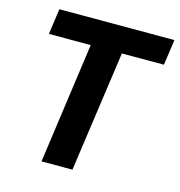

<svg xmlns="http://www.w3.org/2000/svg" viewBox="-103 -777 814 869"><g transform="rotate(15 304.0 -343.0)"><path d="M169 0 248 -566H52L69 -686H608L591 -566H394L314 0Z"/></g></svg>

Font: Chivo Medium SemiBold
Style: Italic
Weight: 600
Italic angle: -8.05°
Version: Version 2.002